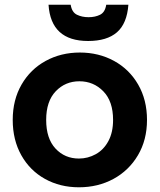

<svg xmlns="http://www.w3.org/2000/svg" viewBox="-20 -786 678 815"><path d="M280 -766Q285 -734 306.5 -723.5Q328 -713 356 -713Q384 -713 405 -723.5Q426 -734 431 -766H525Q519 -686 476.5 -649Q434 -612 354 -612Q196 -612 186 -766ZM315 9Q235 9 171 -26.5Q107 -62 70.5 -127Q34 -192 34 -277Q34 -362 71.5 -427Q109 -492 174 -527.5Q239 -563 319 -563Q399 -563 464 -527.5Q529 -492 566.5 -427Q604 -362 604 -277Q604 -192 565.5 -127Q527 -62 461.5 -26.5Q396 9 315 9ZM315 -113Q353 -113 386.5 -131.5Q420 -150 440 -187Q460 -224 460 -277Q460 -356 418.5 -398.5Q377 -441 317 -441Q257 -441 216.5 -398.5Q176 -356 176 -277Q176 -198 215.5 -155.5Q255 -113 315 -113Z"/></svg>

Font: Fz Poppins SemBd
Style: Regular
Weight: 600
Designer: Ninad Kale (Devanagari), Jonny Pinhorn (Latin)
Foundry: Indian Type Foundry
Version: Vit hóa bi Vntype.Com & FontZin.Com